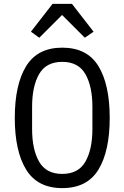

<svg xmlns="http://www.w3.org/2000/svg" viewBox="-20 -955 640 987"><path d="M300 12Q173 12 114.5 -83Q56 -178 56 -349Q56 -520 114.5 -615Q173 -710 300 -710Q428 -710 486 -615Q544 -520 544 -349Q544 -178 486 -83Q428 12 300 12ZM300 -61Q383 -61 419 -124Q455 -187 455 -292V-406Q455 -511 419 -574Q383 -637 300 -637Q217 -637 181 -574Q145 -511 145 -406V-292Q145 -187 181 -124Q217 -61 300 -61ZM350 -935 461 -792 416 -761 299 -878 182 -761 139 -792 250 -935Z"/></svg>

Font: Lilex
Style: Regular
Weight: 400
Monospace: yes
Designer: Mike Abbink, Paul van der Laan, Pieter van Rosmalen, Mikhael Khrustik
Foundry: Mikhael Khrustik
Version: Version 2.510